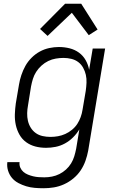

<svg xmlns="http://www.w3.org/2000/svg" viewBox="-20 -778 640 1021"><path d="M212 223Q188 223 164.5 221Q141 219 119.5 212.5Q98 206 78 195.5Q58 185 44 168.5Q30 152 23 130Q16 108 19 84H84Q82 100 88 113.5Q94 127 104.5 136Q115 145 128.5 150.5Q142 156 156.5 159.5Q171 163 186 164Q201 165 216 165Q236 165 256.5 161Q277 157 296 147.5Q315 138 331 123.5Q347 109 358 91Q369 73 375 53Q381 33 385 13L402 -90Q388 -67 368.5 -47.5Q349 -28 325 -15Q301 -2 275.5 3Q250 8 225 8Q195 8 168 1Q141 -6 119 -22Q97 -38 83.5 -62Q70 -86 64 -113.5Q58 -141 59 -170Q60 -199 64 -228L81 -328Q85 -353 93.5 -378.5Q102 -404 115 -427.5Q128 -451 148 -471Q168 -491 192 -504Q216 -517 242 -522.5Q268 -528 293 -528Q323 -528 350.5 -521Q378 -514 400 -498Q422 -482 435.5 -458Q449 -434 454 -407L473 -520H539L449 23Q444 50 434.5 77Q425 104 409 128Q393 152 370 171Q347 190 320.5 202Q294 214 266.5 218.5Q239 223 212 223ZM248 -50Q268 -50 288 -53.5Q308 -57 327 -65.5Q346 -74 363 -88Q380 -102 391 -119Q402 -136 409 -155.5Q416 -175 419 -195L436 -295Q439 -316 440 -338Q441 -360 436.5 -380Q432 -400 422 -418Q412 -436 396 -448Q380 -460 359.5 -465Q339 -470 318 -470Q298 -470 277 -466.5Q256 -463 236.5 -453.5Q217 -444 200.5 -429Q184 -414 172.5 -396Q161 -378 155 -358.5Q149 -339 145 -318L129 -218Q125 -197 124.5 -176Q124 -155 128.5 -135.5Q133 -116 143.5 -99Q154 -82 170 -70.5Q186 -59 206.5 -54.5Q227 -50 248 -50ZM233 -587 193 -624 326 -758H412L499 -621L452 -591L362 -710Z"/></svg>

Font: Iosevka Aile Light Oblique
Style: Regular
Weight: 300
Italic angle: -9°
Designer: Belleve Invis
Foundry: Belleve Invis
Version: Version 31.1.0; ttfautohint (v1.8.4)